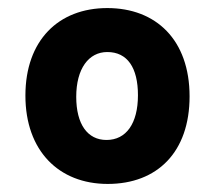

<svg xmlns="http://www.w3.org/2000/svg" viewBox="-20 -558 533 476"><path d="M247 -102C370 -102 450 -181 450 -319C450 -459 367 -538 246 -538C125 -538 43 -458 43 -321C43 -184 126 -102 247 -102ZM244 -211C197 -211 169 -250 169 -318C169 -388 200 -429 246 -429C296 -429 322 -390 322 -322C322 -252 293 -211 244 -211Z"/></svg>

Font: Noto Sans Devanagari UI Condensed
Style: Bold
Weight: 700
Width: 3
Designer: Jelle Bosma - Monotype Design Team
Foundry: Monotype Imaging Inc.
Version: Version 2.004